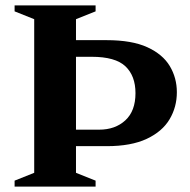

<svg xmlns="http://www.w3.org/2000/svg" viewBox="-20 -690 704 710"><path d="M333.5 -22V0H34V-22L106.5 -51V-619L34 -648V-670H333.5V-648L261 -619V-541.5H374.5Q467.5 -541.5 524.5 -515.5Q581.5 -489.5 607.8 -445.8Q634 -402 634 -349Q634 -294 607 -248.8Q580 -203.5 522.5 -176.5Q465 -149.5 374.5 -149.5H261V-51ZM481 -345.5Q481 -409.5 443.8 -444.8Q406.5 -480 319 -480H261V-210.5H346.5Q406 -210.5 443.5 -245Q481 -279.5 481 -345.5Z"/></svg>

Font: Newsreader 16pt
Style: Bold
Weight: 700
Designer: Hugues Gentile
Foundry: Production Type
Version: Version 1.003; ttfautohint (v1.8.3)